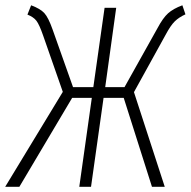

<svg xmlns="http://www.w3.org/2000/svg" viewBox="-37 -714 729 734"><path d="M660.2 -693.8 671.9 -659.2Q647 -647.9 631.1 -632.3Q615.2 -616.7 596.2 -581.1L475.1 -361.8L592.8 0H543.9L436 -339.8H358.9L311 0H266.1L314 -339.8H238.8L37.1 0H-17.1L203.1 -362.8L127.9 -578.1Q113.3 -620.1 102.3 -634.5Q91.3 -648.9 67.9 -658.2L82 -693.8Q117.2 -680.7 132.6 -663.8Q147.9 -647 164.1 -601.1L242.2 -380.9H319.8L362.8 -684.1H407.2L365.2 -380.9H439L564.9 -606Q585.9 -645.5 605.5 -663.1Q625 -680.7 660.2 -693.8Z"/></svg>

Font: Fira Sans Compressed ExtraLight
Style: Italic
Weight: 250
Width: 3
Italic angle: -8°
Designer: Carrois Corporate & Edenspiekermann AG
Foundry: Carrois Corporate GbR & Edenspiekermann AG
Version: Version 4.203;PS 004.203;hotconv 1.0.88;makeotf.lib2.5.64775